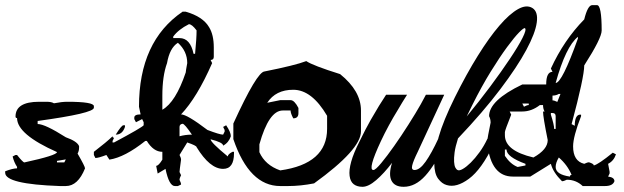

<svg xmlns="http://www.w3.org/2000/svg" viewBox="-20 -719 2412 742"><path d="M160.2 -325.7Q179.2 -325.7 188.5 -319.8Q219.2 -325.7 239.7 -325.7Q342.8 -325.7 342.8 -308.6V-302.7Q342.8 -281.2 125.5 -251.5V-239.7Q153.8 -239.7 234.4 -188.5Q278.3 -172.9 285.6 -154.3V-148.4Q285.6 -135.7 279.8 -125.5Q308.6 -75.7 308.6 -68.4Q281.2 0 234.4 0H211.4Q0 -7.3 0 -51.3V-57.1Q29.3 -68.4 45.9 -68.4V-74.2Q34.2 -91.8 28.8 -114.3L40 -120.1H45.9Q68.8 -91.3 74.2 -91.3Q200.2 -118.7 200.2 -131.3Q45.9 -199.7 45.9 -262.7Q40 -262.7 40 -268.6Q40 -325.7 131.3 -325.7ZM200.2 -97.2V-91.3H228.5L234.4 -103Z M697.8 -673.8Q764.2 -654.8 788.1 -613.8Q806.2 -584.5 806.2 -535.6V-499.5Q806.2 -487.3 793.9 -487.3L799.8 -475.1Q741.7 -342.3 679.7 -276.9Q702.6 -276.9 781.7 -216.8Q829.1 -198.7 842.3 -198.7L848.1 -210.4V-216.8L842.3 -228.5L854 -234.9Q872.1 -208 872.1 -192.4Q863.8 -167.5 842.3 -156.2Q842.3 -168.5 793.9 -180.7Q793.9 -168.9 860.4 -114.3Q860.4 -123 878.4 -132.3H884.3V-126.5Q884.3 -66.4 842.3 -66.4Q791 -66.4 739.7 -150.4Q739.7 -156.2 703.6 -168.5L673.8 -120.1Q679.7 -108.9 679.7 -102.1Q673.8 -59.6 673.8 -54.2L679.7 -42Q673.8 -30.3 673.8 -23.9Q679.7 -12.2 679.7 -5.9L667.5 0H655.8Q633.3 0 619.6 -66.4L589.4 -48.3L583.5 -78.1Q592.8 -78.1 607.4 -102.1V-132.3Q573.2 -132.3 547.4 -174.3H541.5Q462.4 -111.3 402.8 -102.1L391.1 -120.1Q360.4 -108.4 348.6 -108.4L342.8 -120.1V-132.3Q392.6 -170.4 415 -192.4Q415 -186.5 420.9 -186.5L415 -174.3V-168.5H420.9Q527.8 -225.6 535.2 -234.9V-246.6L529.3 -258.8L505.4 -246.6L499 -258.8V-264.6Q499 -276.9 523.4 -276.9L517.1 -306.6Q517.1 -559.1 685.5 -673.8ZM649.4 -577.6V-571.8H673.8Q715.3 -571.8 728 -511.2H733.9Q739.7 -571.3 739.7 -601.6Q721.7 -625.5 710 -625.5Q669.4 -605 649.4 -577.6ZM667.5 -553.7Q635.7 -533.7 625.5 -475.1Q607.4 -425.3 607.4 -349.1V-294.9Q658.7 -323.7 697.8 -439Q697.8 -443.8 703.6 -475.1Q703.6 -521 667.5 -553.7ZM673.8 -228.5V-192.4Q696.8 -198.7 721.7 -198.7Q693.4 -240.7 685.5 -240.7Q673.8 -238.8 673.8 -228.5ZM457 -234.9H462.9V-228.5Q453.1 -198.7 427.2 -198.7Q449.7 -234.9 457 -234.9Z M1163.6 -482.9Q1188.5 -465.8 1294.4 -432.6Q1375 -367.7 1375 -292V-211.4Q1375 -141.1 1193.8 -10.3Q1141.1 0 1093.3 0H1063Q943.4 0 881.8 -181.2V-241.7Q973.1 -441.4 1002.4 -442.9Q1120.1 -466.3 1163.6 -482.9ZM1012.7 -321.8 1063 -332H1103Q1117.7 -332 1133.3 -301.8V-281.7Q1133.3 -261.7 1113.3 -261.7Q1103 -281.2 1103 -292H1072.8Q1019 -292 982.4 -161.1V-130.9Q1004.9 -80.6 1063 -60.5Q1244.1 -85.9 1244.1 -221.2V-271.5Q1185.1 -372.1 1113.3 -372.1Q1045.4 -372.1 1012.7 -321.8Z M1696.8 -353 1594.2 -131.8Q1577.1 -97.2 1573 -79.6Q1568.8 -62 1582 -62Q1602.1 -62 1625 -94.5Q1647.9 -127 1673.8 -183.1L1696.8 -159.2Q1662.1 -82 1623.5 -39.6Q1585 2.9 1540 2.9Q1504.9 2.9 1492.9 -21Q1481 -44.9 1495.1 -89.8Q1463.9 -48.8 1433.8 -22.9Q1403.8 2.9 1380.9 2.9Q1359.9 2.9 1346.9 -7.1Q1334 -17.1 1331.1 -39.1Q1328.1 -61 1337.2 -94Q1346.2 -127 1370.1 -173.8Q1393.1 -221.2 1412.1 -254.6Q1431.2 -288.1 1444.8 -310.1Q1460.9 -335.9 1472.2 -353H1553.2Q1534.2 -323.2 1516.1 -292Q1500 -266.1 1482.9 -234.6Q1465.8 -203.1 1452.1 -173.8Q1399.9 -62 1422.9 -62Q1431.2 -62 1453.6 -89.1Q1476.1 -116.2 1503.4 -155Q1530.8 -193.8 1558.8 -238Q1586.9 -282.2 1606 -315.9L1626 -353Z M1737.8 -342.8Q1782.7 -433.1 1826.7 -503.7Q1870.6 -574.2 1909.7 -619.6Q1948.7 -665 1981.7 -683.6Q2014.6 -702.1 2037.6 -688Q2060.1 -673.8 2054.4 -632.3Q2048.8 -590.8 2013.9 -525.9Q1979 -460.9 1913.3 -374Q1847.7 -287.1 1750 -184.1Q1739.7 -151.9 1736.8 -129.9Q1733.9 -107.9 1734.9 -93.5Q1735.8 -79.1 1739.7 -71.5Q1743.7 -64 1748 -62Q1754.9 -58.1 1768.8 -66.2Q1782.7 -74.2 1799.3 -90.6Q1815.9 -106.9 1833.3 -130.9Q1850.6 -154.8 1863.8 -183.1L1886.7 -159.2Q1840.8 -64 1792.2 -28.1Q1743.7 7.8 1706.1 -3.9Q1688 -8.8 1673.3 -28.3Q1658.7 -47.9 1658.2 -87.9Q1657.7 -127.9 1675.3 -189.9Q1692.9 -252 1737.8 -342.8ZM2008.8 -609.9Q2004.9 -612.8 1986.3 -594Q1967.8 -575.2 1939.7 -537.1Q1911.6 -499 1876.7 -442.6Q1841.8 -386.2 1805.7 -314L1783.7 -269Q1831.1 -326.2 1874.5 -384.5Q1918 -442.9 1950.4 -491.5Q1982.9 -540 1999.3 -572.5Q2015.6 -605 2008.8 -609.9Z M2268.6 -699.2H2287.1Q2305.2 -699.2 2305.2 -601.1Q2305.2 -571.3 2237.8 -466.3Q2237.8 -421.4 2189 -239.3L2201.2 -232.9Q2201.2 -272.5 2219.7 -275.9H2225.6V-270Q2194.8 -190.9 2194.8 -153.3Q2194.8 -96.2 2237.8 -85.9Q2250 -91.8 2256.3 -91.8Q2274.9 -85.9 2274.9 -79.6Q2293 -84 2348.1 -128.9L2360.4 -122.6Q2352.1 -97.2 2330.1 -85.9L2335.9 -55.2V-48.8L2330.1 -36.6Q2354.5 -33.7 2354.5 -18.6Q2348.1 0 2317.9 0H2231.9Q2206.1 -24.4 2170.4 -24.4Q2158.7 -18.6 2151.9 -18.6Q2117.2 -53.2 2108.9 -85.9L2029.3 -36.6H1961.9Q1878.4 -36.6 1863.8 -159.7V-177.7Q1863.8 -186 1876 -245.1Q1876 -259.3 1870.1 -270Q1870.1 -331.1 1998.5 -392.6H2090.8Q2090.8 -441.4 2115.2 -441.4L2108.9 -454.1Q2159.7 -564.5 2237.8 -644Q2251.5 -699.2 2268.6 -699.2ZM2127.4 -398.4Q2151.9 -398.4 2213.4 -570.3V-576.7Q2166.5 -539.1 2127.4 -398.4ZM2115.2 -349.6V-331.1Q2121.6 -331.1 2133.8 -325.2L2146 -356H2139.6Q2128.9 -349.6 2115.2 -349.6ZM1998.5 -318.8 2004.9 -306.6Q2016.6 -313 2023.4 -313V-318.8ZM1998.5 -288.1H1949.7L1955.6 -275.9Q1931.2 -214.8 1931.2 -208.5V-196.3Q1931.2 -136.2 2041.5 -110.4Q2096.7 -141.1 2096.7 -177.7Q2078.6 -267.1 2078.6 -288.1H2084.5Q2078.6 -298.8 2078.6 -313H2066.4Q2034.2 -288.1 1998.5 -288.1ZM2108.9 -282.2V-275.9Q2121.6 -236.3 2121.6 -220.7H2127.4V-270Q2127.4 -282.2 2115.2 -282.2ZM1931.2 -141.1V-116.7Q1952.6 -84.5 1980.5 -73.7L2010.7 -79.6V-85.9Q1937.5 -112.8 1937.5 -141.1ZM2139.6 -110.4Q2127.4 -90.3 2127.4 -73.7Q2127.4 -44.4 2182.6 -36.6Q2182.6 -43 2189 -43Q2173.3 -81.1 2139.6 -110.4Z"/></svg>

Font: Otrack
Style: Regular
Weight: 400
Designer: Sodina
Foundry: Sodina
Version: Version 2.10 June 16, 2016